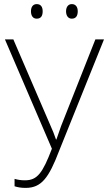

<svg xmlns="http://www.w3.org/2000/svg" viewBox="-20 -906 529 936"><path d="M131 -851C131 -830 140 -815 159 -815C180 -815 188 -829 188 -851C188 -871 180 -886 159 -886C140 -886 131 -871 131 -851ZM302 -851C302 -830 312 -815 330 -815C351 -815 359 -830 359 -851C359 -871 350 -886 330 -886C312 -886 302 -871 302 -851ZM105 10C182 10 218 -39 268 -170L487 -714H445L278 -292C271 -271 263 -249 255 -226H253C244 -252 237 -270 226 -294L45 -714H4L233 -181C188 -63 162 -27 102 -27C83 -27 69 -29 51 -34V2C66 7 83 10 105 10Z"/></svg>

Font: Noto Sans SemiCondensed ExtraLight
Style: Regular
Weight: 200
Width: 4
Designer: Monotype Design Team
Foundry: Monotype Imaging Inc.
Version: Version 2.013